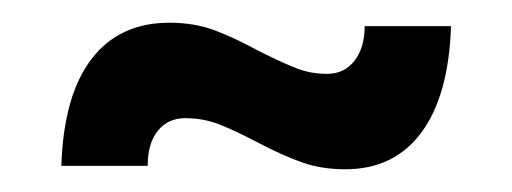

<svg xmlns="http://www.w3.org/2000/svg" viewBox="-20 -443 451 169"><path d="M206 -318Q187 -328 173 -333.5Q159 -339 143 -339Q128 -339 119 -328Q110 -317 110 -297H34Q36 -359 60.5 -391Q85 -423 129 -423Q151 -423 168.5 -416.5Q186 -410 208 -398Q230 -387 242 -382.5Q254 -378 268 -378Q283 -378 292 -389.5Q301 -401 301 -420H377Q375 -359 351 -326.5Q327 -294 284 -294Q263 -294 246 -300Q229 -306 206 -318Z"/></svg>

Font: Cabin Condensed Medium
Style: Regular
Weight: 500
Width: 3
Version: Version 2.001